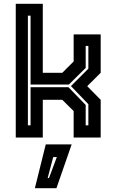

<svg xmlns="http://www.w3.org/2000/svg" viewBox="-20 -720 610 1005"><path d="M62.5 0V-700H204V-339H306L365.5 -398.5V-540H507V-339L436.5 -269L507 -197.5V0H365.5V-138.5L306 -197.5H204V0ZM126 -64H140V-263.5H338.5L428.5 -170.5V-64H442.5V-174.5L351.5 -269.5L442.5 -360.5V-479.5H428.5V-364.5L340.5 -277.5H140V-638H126ZM162.5 265 219.5 36H355L275.5 265ZM229.5 212H236.5L277.5 102H258.5Z"/></svg>

Font: Tourney Thin
Style: Regular
Weight: 100
Designer: Tyler Finck
Foundry: Etcetera Type Co
Version: Version 1.015